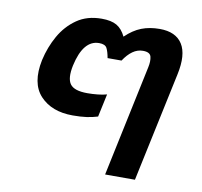

<svg xmlns="http://www.w3.org/2000/svg" viewBox="-66 -621 727 691"><g transform="rotate(10 297.0 -275.0)"><path d="M361 0 447 -407Q452 -430 448 -446Q444 -462 418 -462Q398 -462 380.5 -449.5Q363 -437 348 -414H297Q293 -437 286.5 -449.5Q280 -462 258 -462Q200 -462 179 -366Q169 -318 184 -297.5Q199 -277 247 -277Q266 -277 285 -279Q304 -281 318 -285L300 -201Q281 -195 259.5 -192Q238 -189 209 -189Q132 -189 90 -234Q48 -279 66 -366Q77 -415 100.5 -456.5Q124 -498 161.5 -524Q199 -550 252 -550Q287 -550 307 -538.5Q327 -527 340 -500Q368 -527 397.5 -538.5Q427 -550 464 -550Q523 -550 547 -512Q571 -474 555 -400L470 0Z"/></g></svg>

Font: Kanit
Style: Italic
Weight: 400
Italic angle: -12°
Designer: Katatrad Team
Foundry: CadsonDemak
Version: Version 2.000; ttfautohint (v1.8.3)